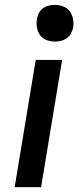

<svg xmlns="http://www.w3.org/2000/svg" viewBox="-20 -765 340 785"><path d="M40 0 126 -520H234L148 0ZM204 -595Q187 -595 170 -601.5Q153 -608 143.5 -621.5Q134 -635 131 -652.5Q128 -670 131 -688Q133 -701 139.5 -712.5Q146 -724 156.5 -731.5Q167 -739 179.5 -742Q192 -745 205 -745Q222 -745 239 -738.5Q256 -732 265.5 -718.5Q275 -705 278.5 -687.5Q282 -670 279 -652Q276 -639 270 -627.5Q264 -616 253 -608.5Q242 -601 229.5 -598Q217 -595 204 -595Z"/></svg>

Font: Iosevka Aile Semibold
Style: Italic
Weight: 600
Italic angle: -9°
Designer: Belleve Invis
Foundry: Belleve Invis
Version: Version 31.1.0; ttfautohint (v1.8.4)